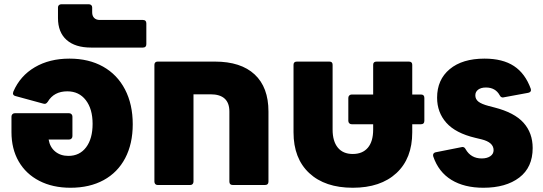

<svg xmlns="http://www.w3.org/2000/svg" viewBox="-20 -871 2557 904"><path d="M605 -286Q605 -194 569.5 -126.5Q534 -59 468 -23Q402 13 312 13Q228 13 165 -19.5Q102 -52 68 -111Q34 -170 34 -249V-322Q34 -329 38.5 -333.5Q43 -338 50 -338H305Q312 -338 316.5 -333.5Q321 -329 321 -322V-230Q321 -223 316.5 -218.5Q312 -214 305 -214H209Q215 -178 240 -157.5Q265 -137 302 -137Q355 -137 385.5 -177.5Q416 -218 416 -288Q416 -358 384 -399.5Q352 -441 297 -441Q234 -441 205 -392Q200 -385 195.5 -383Q191 -381 184 -383L52 -419Q41 -422 41 -432L43 -440Q75 -514 144 -554.5Q213 -595 307 -595Q398 -595 465 -557.5Q532 -520 568.5 -450Q605 -380 605 -286Z M409 -647Q334 -647 293.5 -683Q253 -719 253 -786V-836Q253 -843 257.5 -847Q262 -851 269 -851H398Q405 -851 409.5 -847Q414 -843 414 -836V-813Q414 -796 423.5 -786.5Q433 -777 450 -777H653Q669 -777 669 -761V-663Q669 -647 653 -647Z M992 -581Q1114 -581 1179 -520.5Q1244 -460 1244 -346V-16Q1244 0 1228 0H1076Q1060 0 1060 -16V-346Q1060 -427 971 -427H891V-16Q891 -9 887 -4.5Q883 0 876 0H722Q715 0 711 -4.5Q707 -9 707 -16V-566Q707 -573 711 -577Q715 -581 722 -581Z M1962 -426Q1978 -426 1978 -410V-302Q1978 -286 1962 -286H1921V-248Q1921 -125 1846.5 -56Q1772 13 1641 13Q1510 13 1436 -56Q1362 -125 1362 -248V-566Q1362 -581 1378 -581H1531Q1546 -581 1546 -566V-261Q1546 -206 1570.5 -176Q1595 -146 1641 -146Q1687 -146 1712 -175.5Q1737 -205 1737 -261V-286H1636Q1629 -286 1624.5 -290.5Q1620 -295 1620 -302V-410Q1620 -417 1624.5 -421.5Q1629 -426 1636 -426H1737V-566Q1737 -581 1753 -581H1905Q1921 -581 1921 -566V-426Z M2020 -134Q2019 -136 2019 -140Q2019 -151 2031 -154L2152 -178L2157 -179Q2167 -179 2172 -169Q2197 -125 2248 -125Q2273 -125 2288.5 -135.5Q2304 -146 2304 -164Q2304 -201 2247 -215L2218 -222Q2125 -244 2081.5 -293Q2038 -342 2038 -411Q2038 -496 2097.5 -545.5Q2157 -595 2261 -595Q2347 -595 2400 -560Q2453 -525 2479 -453Q2480 -451 2480 -447Q2480 -437 2467 -434L2353 -413L2348 -412Q2338 -412 2333 -422Q2313 -459 2268 -459Q2245 -459 2231.5 -449Q2218 -439 2218 -422Q2218 -404 2232.5 -392.5Q2247 -381 2281 -372L2308 -365Q2402 -341 2445 -293Q2488 -245 2488 -174Q2488 -83 2425 -35Q2362 13 2256 13Q2166 13 2105.5 -24Q2045 -61 2020 -134Z"/></svg>

Font: LINE Seed Sans TH App ExtraBold
Style: Regular
Weight: 800
Designer: Dalton Maag Ltd | Thai characters by Cadson Demak Co.,Ltd.
Foundry: Dalton Maag Ltd
Version: Version 1.003